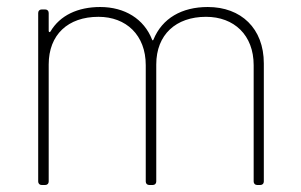

<svg xmlns="http://www.w3.org/2000/svg" viewBox="-20 -528 858 548"><path d="M573 -508C499 -508 443 -476 418 -415C417 -412 415 -412 414 -415C391 -474 336 -508 266 -508C202 -508 151 -484 124 -438C122 -435 119 -436 119 -440V-491C119 -497 115 -501 109 -501H99C93 -501 89 -497 89 -491V-10C89 -4 93 0 99 0H109C115 0 119 -4 119 -10V-344C119 -429 174 -480 261 -480C340 -480 396 -428 396 -342V-10C396 -4 400 0 406 0H416C422 0 426 -4 426 -10V-344C426 -429 482 -480 568 -480C648 -480 704 -428 704 -342V-10C704 -4 708 0 714 0H723C729 0 733 -4 733 -10V-347C733 -447 668 -508 573 -508Z"/></svg>

Font: Barlow Thin
Style: Regular
Weight: 250
Designer: Jeremy Tribby
Foundry: Tribby Type
Version: Version 1.422;hotconv 1.0.109;makeotfexe 2.5.65596